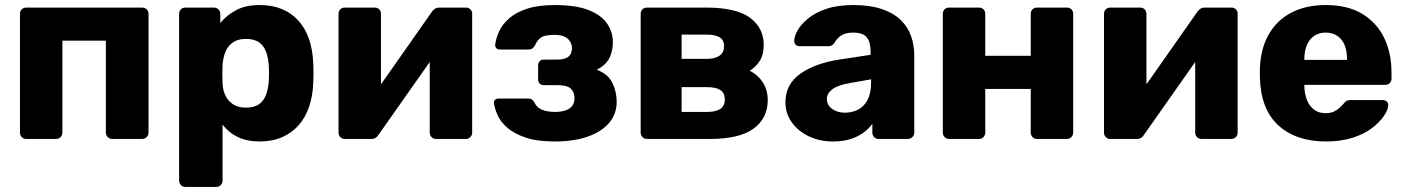

<svg xmlns="http://www.w3.org/2000/svg" viewBox="-20 -550 5563 760"><path d="M84 0Q73 0 66 -7.5Q59 -15 59 -25V-495Q59 -506 66 -513Q73 -520 84 -520H542Q553 -520 560.5 -513Q568 -506 568 -495V-25Q568 -15 560.5 -7.5Q553 0 542 0H424Q414 0 406.5 -7.5Q399 -15 399 -25V-389H227V-25Q227 -15 220 -7.5Q213 0 202 0Z M714 190Q703 190 696 182.5Q689 175 689 165V-495Q689 -506 696 -513Q703 -520 714 -520H827Q837 -520 844.5 -513Q852 -506 852 -495V-459Q876 -489 914 -509.5Q952 -530 1007 -530Q1057 -530 1095 -514.5Q1133 -499 1160.5 -469Q1188 -439 1203 -396Q1218 -353 1220 -297Q1221 -277 1221 -260Q1221 -243 1220 -223Q1218 -169 1203 -126Q1188 -83 1161 -53Q1134 -23 1095.5 -6.5Q1057 10 1007 10Q958 10 921.5 -7.5Q885 -25 861 -57V165Q861 175 854 182.5Q847 190 836 190ZM953 -124Q987 -124 1006 -138Q1025 -152 1033.5 -176Q1042 -200 1044 -229Q1046 -260 1044 -291Q1042 -320 1033.5 -344Q1025 -368 1006 -382Q987 -396 953 -396Q921 -396 901 -381.5Q881 -367 872 -344Q863 -321 861 -294Q860 -275 860 -257Q860 -239 861 -219Q862 -194 872 -172.5Q882 -151 902 -137.5Q922 -124 953 -124Z M1344 0Q1334 0 1327 -7.5Q1320 -15 1320 -24V-495Q1320 -506 1327 -513Q1334 -520 1345 -520H1463Q1474 -520 1481 -513Q1488 -506 1488 -495V-130L1443 -152L1690 -504Q1695 -511 1702 -515.5Q1709 -520 1718 -520H1825Q1835 -520 1842 -513Q1849 -506 1849 -496V-25Q1849 -15 1842 -7.5Q1835 0 1824 0H1706Q1695 0 1688 -7.5Q1681 -15 1681 -25V-379L1727 -370L1478 -16Q1474 -9 1467 -4.5Q1460 0 1450 0Z M2176 10Q2106 10 2060.5 -5.5Q2015 -21 1988 -44.5Q1961 -68 1949.5 -94.5Q1938 -121 1935 -142Q1934 -150 1940 -155Q1946 -160 1953 -160H2069Q2080 -160 2085.5 -156Q2091 -152 2095 -145Q2104 -125 2124.5 -116Q2145 -107 2178 -107Q2201 -107 2218.5 -113Q2236 -119 2245 -131Q2254 -143 2254 -161Q2254 -186 2239 -199.5Q2224 -213 2187 -213H2131Q2122 -213 2116 -219.5Q2110 -226 2110 -235V-292Q2110 -301 2116 -307.5Q2122 -314 2131 -314H2185Q2216 -314 2230 -325.5Q2244 -337 2244 -359Q2244 -373 2237 -385Q2230 -397 2215.5 -404.5Q2201 -412 2174 -412Q2137 -412 2121.5 -401.5Q2106 -391 2097 -369Q2092 -362 2087 -358Q2082 -354 2070 -354H1958Q1950 -354 1945 -359Q1940 -364 1940 -372Q1943 -398 1955.5 -425.5Q1968 -453 1995 -477Q2022 -501 2066.5 -515.5Q2111 -530 2176 -530Q2261 -530 2311.5 -509.5Q2362 -489 2384 -455.5Q2406 -422 2406 -382Q2406 -348 2392 -320Q2378 -292 2342 -274Q2387 -257 2404 -222Q2421 -187 2421 -147Q2421 -99 2391.5 -64Q2362 -29 2307 -9.5Q2252 10 2176 10Z M2541 0Q2530 0 2523 -7.5Q2516 -15 2516 -25V-495Q2516 -506 2523 -513Q2530 -520 2541 -520H2775Q2894 -520 2948.5 -480Q3003 -440 3003 -372Q3003 -334 2988 -310Q2973 -286 2948 -270Q2981 -253 3000 -223Q3019 -193 3019 -154Q3019 -82 2963 -41Q2907 0 2790 0ZM2678 -107H2780Q2812 -107 2830.5 -118.5Q2849 -130 2849 -156Q2849 -182 2831.5 -193.5Q2814 -205 2780 -205H2678ZM2678 -317H2778Q2810 -317 2828 -329.5Q2846 -342 2846 -367Q2846 -393 2827.5 -403Q2809 -413 2778 -413H2678Z M3278 10Q3224 10 3181.5 -10.5Q3139 -31 3114 -66Q3089 -101 3089 -145Q3089 -216 3147 -257.5Q3205 -299 3301 -314L3426 -333V-347Q3426 -383 3411 -402Q3396 -421 3356 -421Q3328 -421 3310.5 -410Q3293 -399 3283 -380Q3274 -367 3258 -367H3146Q3135 -367 3129 -373.5Q3123 -380 3124 -389Q3124 -407 3137.5 -430.5Q3151 -454 3179 -477Q3207 -500 3251 -515Q3295 -530 3358 -530Q3422 -530 3468 -515Q3514 -500 3543 -473Q3572 -446 3585.5 -409.5Q3599 -373 3599 -329V-25Q3599 -15 3591.5 -7.5Q3584 0 3574 0H3458Q3447 0 3440 -7.5Q3433 -15 3433 -25V-60Q3420 -41 3398 -25Q3376 -9 3346.5 0.5Q3317 10 3278 10ZM3325 -104Q3354 -104 3377.5 -116.5Q3401 -129 3414.5 -155.5Q3428 -182 3428 -222V-236L3343 -221Q3296 -213 3274.5 -196.5Q3253 -180 3253 -158Q3253 -141 3263 -129Q3273 -117 3289.5 -110.5Q3306 -104 3325 -104Z M3737 0Q3726 0 3719 -7.5Q3712 -15 3712 -25V-495Q3712 -506 3719 -513Q3726 -520 3737 -520H3855Q3866 -520 3873 -513Q3880 -506 3880 -495V-329H4060V-495Q4060 -506 4067 -513Q4074 -520 4085 -520H4203Q4214 -520 4221 -513Q4228 -506 4228 -495V-25Q4228 -15 4221 -7.5Q4214 0 4203 0H4085Q4074 0 4067 -7.5Q4060 -15 4060 -25V-198H3880V-25Q3880 -15 3873 -7.5Q3866 0 3855 0Z M4374 0Q4364 0 4357 -7.5Q4350 -15 4350 -24V-495Q4350 -506 4357 -513Q4364 -520 4375 -520H4493Q4504 -520 4511 -513Q4518 -506 4518 -495V-130L4473 -152L4720 -504Q4725 -511 4732 -515.5Q4739 -520 4748 -520H4855Q4865 -520 4872 -513Q4879 -506 4879 -496V-25Q4879 -15 4872 -7.5Q4865 0 4854 0H4736Q4725 0 4718 -7.5Q4711 -15 4711 -25V-379L4757 -370L4508 -16Q4504 -9 4497 -4.5Q4490 0 4480 0Z M5228 10Q5110 10 5040 -54Q4970 -118 4967 -244Q4967 -251 4967 -262Q4967 -273 4967 -279Q4970 -358 5002.5 -414.5Q5035 -471 5092.5 -500.5Q5150 -530 5227 -530Q5315 -530 5372.5 -495Q5430 -460 5459 -400Q5488 -340 5488 -263V-239Q5488 -228 5481 -221Q5474 -214 5463 -214H5143Q5143 -213 5143 -211Q5143 -209 5143 -207Q5144 -178 5153.5 -154Q5163 -130 5181.5 -116Q5200 -102 5227 -102Q5247 -102 5260.5 -108.5Q5274 -115 5283 -123.5Q5292 -132 5297 -138Q5306 -149 5311.5 -151.5Q5317 -154 5329 -154H5453Q5463 -154 5469.5 -148Q5476 -142 5475 -132Q5474 -115 5458 -91Q5442 -67 5411.5 -43.5Q5381 -20 5335 -5Q5289 10 5228 10ZM5143 -313H5312V-315Q5312 -348 5302.5 -371.5Q5293 -395 5273.5 -408Q5254 -421 5227 -421Q5201 -421 5182 -408Q5163 -395 5153 -371.5Q5143 -348 5143 -315Z"/></svg>

Font: DVN-Rubik
Style: Bold
Weight: 700
Designer: Hubert and Fischer
Foundry: Hubert & Fischer
Version: Version 2.102